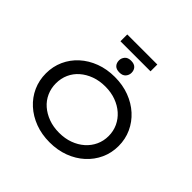

<svg xmlns="http://www.w3.org/2000/svg" viewBox="-241 -1248 1495 1495"><g transform="rotate(45 506.0 -501.0)"><path d="M506 10Q419 10 346 -17.5Q273 -45 219 -94Q165 -143 135.5 -208.5Q106 -274 106 -350Q106 -426 135.5 -491.5Q165 -557 219 -606Q273 -655 346 -682.5Q419 -710 506 -710Q593 -710 666 -682.5Q739 -655 793 -606Q847 -557 877 -491.5Q907 -426 907 -350Q907 -274 877 -208.5Q847 -143 793 -94Q739 -45 666 -17.5Q593 10 506 10ZM506 -95Q570 -95 623 -114.5Q676 -134 715 -168.5Q754 -203 775.5 -249.5Q797 -296 797 -350Q797 -404 775.5 -450.5Q754 -497 715 -531.5Q676 -566 623 -585.5Q570 -605 506 -605Q442 -605 389 -585.5Q336 -566 297 -532Q258 -498 237 -451.5Q216 -405 216 -350Q216 -296 237 -249Q258 -202 297 -168Q336 -134 389 -114.5Q442 -95 506 -95ZM506 -759Q471 -759 454 -777Q437 -795 437 -824Q437 -849 454 -869Q471 -889 506 -889Q541 -889 558 -871Q575 -853 575 -824Q575 -799 558 -779Q541 -759 506 -759ZM340 -937V-1012H671V-937Z"/></g></svg>

Font: Lexend Peta
Style: Regular
Weight: 400
Designer: Bonnie Shaver-Troup, Thomas Jockin
Foundry: Lexend
Version: Version 1.007